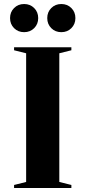

<svg xmlns="http://www.w3.org/2000/svg" viewBox="-20 -935 425 955"><path d="M110 -670 50 -685V-700H335V-685L275 -670V-30L335 -15V0H50V-15L110 -30ZM50 -795Q30 -815 30 -845Q30 -875 50 -895Q70 -915 100 -915Q130 -915 150 -895Q170 -875 170 -845Q170 -815 150 -795Q130 -775 100 -775Q70 -775 50 -795ZM235 -795Q215 -815 215 -845Q215 -875 235 -895Q255 -915 285 -915Q315 -915 335 -895Q355 -875 355 -845Q355 -815 335 -795Q315 -775 285 -775Q255 -775 235 -795Z"/></svg>

Font: Yeseva One
Style: Regular
Weight: 400
Designer: Jovanny Lemonad
Foundry: Jovanny Lemonad
Version: Version 2.000